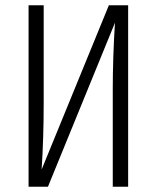

<svg xmlns="http://www.w3.org/2000/svg" viewBox="-20 -705 591 725"><path d="M463.9 -685.1V0H405.8V-366.2Q405.8 -487.3 414.1 -619.1L161.1 0H87.9V-685.1H145V-317.9Q145 -185.1 137.2 -64.9L391.1 -685.1Z"/></svg>

Font: Fira Sans Compressed Light
Style: Regular
Weight: 300
Width: 1
Designer: Carrois Corporate & Edenspiekermann AG
Foundry: Carrois Corporate GbR & Edenspiekermann AG
Version: Version 4.203;PS 004.203;hotconv 1.0.88;makeotf.lib2.5.64775